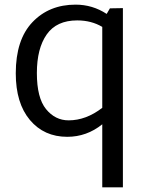

<svg xmlns="http://www.w3.org/2000/svg" viewBox="-20 -572 643 828"><path d="M454 -536 510 -537V236H421V-36Q354 18 270 18Q170 18 109 -54.5Q48 -127 48 -256Q48 -401 120 -476.5Q192 -552 306 -552Q379 -552 440 -512ZM276 -53Q351 -53 421 -107V-456Q374 -484 313 -484Q224 -484 181.5 -423.5Q139 -363 139 -257Q139 -150 178.5 -101.5Q218 -53 276 -53Z"/></svg>

Font: Martel Sans
Style: Regular
Weight: 400
Designer: Dan Reynolds and Mathieu Réguer
Foundry: Dan Reynolds and Mathieu Réguer
Version: Version 1.001;PS 001.001;hotconv 1.0.70;makeotf.lib2.5.58329